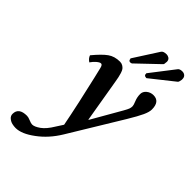

<svg xmlns="http://www.w3.org/2000/svg" viewBox="-262 -750 1074 1074"><g transform="rotate(45 275.0 -212.5)"><path d="M542 -643.1Q549.8 -635.3 549.8 -622.1V-615.2Q546.9 -596.7 542 -592.8L404.8 -483.9Q404.8 -482.9 401.9 -482.9Q400.9 -482.9 398.9 -483.4Q397 -483.9 396 -483.9Q391.6 -483.9 387.5 -487.8Q383.3 -491.7 384.8 -497.1Q384.8 -497.6 384.3 -499Q383.8 -500.5 383.8 -501V-502L491.2 -641.1Q498.5 -651.9 519 -651.9Q533.2 -651.9 542 -643.1ZM409.2 -650.9Q419.9 -643.1 419.9 -627.9Q419.9 -623 418.9 -621.1Q418.5 -619.6 418.5 -616.2Q418.5 -612.8 417.7 -609.9Q417 -606.9 415 -605L288.1 -483.9Q283.7 -481 275.9 -481Q271 -481 267.3 -484.9Q263.7 -488.8 264.2 -494.1Q264.6 -494.6 263.2 -496.1Q261.7 -497.6 262.2 -498L356 -644Q363.8 -657.2 389.2 -657.2Q399.4 -657.2 409.2 -650.9ZM294.9 -344.2 337.9 -89.8 339.8 -88.9 440.9 -265.1Q453.1 -286.6 456.5 -296.1Q460 -305.7 460 -316.9Q460 -325.7 450.7 -348.1Q441.4 -370.6 441.4 -395.5Q441.4 -415 458.7 -429.4Q476.1 -443.8 499 -443.8Q549.3 -443.8 549.3 -380.4Q549.3 -360.8 535.6 -330.8Q522 -300.8 487.8 -244.1L298.8 66.9Q254.4 140.1 192.4 185.5Q130.4 231.9 83 231.9Q68.8 231.9 54.7 228.5Q40.5 225.1 27.8 214.6Q15.1 204.1 15.1 188Q15.1 138.2 80.1 138.2Q91.3 138.2 108.4 145.5Q125.5 152.8 134.8 152.8Q152.8 152.8 180.7 133.1Q208.5 113.3 235.8 67.9L262.2 26.9Q251.5 -29.8 231.4 -122.1L196.3 -277.3L181.2 -340.8Q176.3 -361.8 166 -361.8Q156.2 -361.8 141.1 -348.6Q126 -335.4 115.2 -319.3Q96.2 -331.5 89.8 -350.1Q132.3 -401.4 161.9 -422.6Q191.4 -443.8 233.9 -443.8Q246.6 -443.8 256.3 -438Q266.1 -432.1 271.7 -424.8Q277.3 -417.5 282.2 -402.1Q287.1 -386.7 289.1 -376Q290.5 -371.1 294.9 -344.2Z"/></g></svg>

Font: Linux Libertine G
Style: Semibold Italic
Weight: 600
Italic angle: -11.5°
Designer: Philipp H. Poll
Foundry: Philipp H. Poll
Version: Version 5.1.1